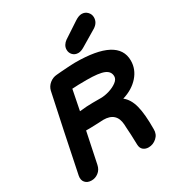

<svg xmlns="http://www.w3.org/2000/svg" viewBox="-222 -1107 1149 1245"><g transform="rotate(-30 352.5 -484.0)"><path d="M468 -53Q469 -27 485 -14Q501 -1 524 -1Q558 -1 585 -25Q612 -49 611 -87Q612 -199 595.5 -262.5Q579 -326 539 -357Q615 -380 660 -431Q705 -482 705 -547Q705 -716 384 -716Q356 -716 278 -710L243 -707Q213 -705 189 -685.5Q165 -666 158 -637L101 -369L39 -69Q33 -38 49.5 -19Q66 0 97 0Q125 0 148.5 -18Q172 -36 179 -69L227 -299H257Q282 -299 318 -301Q348 -303 358 -303Q455 -303 461 -208L462 -186Q466 -137 468 -53ZM258 -427H255Q271 -512 285 -578Q324 -581 394 -581Q485 -581 523 -565Q561 -549 561 -512Q561 -490 537 -472Q513 -454 479 -443.5Q445 -433 415 -433H354Q310 -433 258 -427ZM436 -759Q456 -759 482 -775L601 -846Q638 -870 638 -909Q638 -933 621 -950.5Q604 -968 579 -968Q557 -968 528 -949L411 -872Q397 -862 388 -847.5Q379 -833 379 -815Q379 -792 394.5 -775.5Q410 -759 436 -759Z"/></g></svg>

Font: Balsamiq Sans
Style: Bold Italic
Weight: 700
Italic angle: -12°
Designer: Michael Angeles
Foundry: Balsamiq SRL
Version: Version 1.020; ttfautohint (v1.8.4.7-5d5b);gftools[0.9.26]